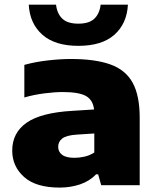

<svg xmlns="http://www.w3.org/2000/svg" viewBox="-20 -818 696 848"><path d="M243.5 10.5Q139 10.5 86.5 -36.2Q34 -83 34 -153Q34 -231.5 97.5 -276Q161 -320.5 300 -328.5L395.5 -334.5Q390.5 -377 359.2 -394.2Q328 -411.5 257 -411.5Q221.5 -411.5 175 -405.5Q128.5 -399.5 87.5 -387.5V-531.5Q136.5 -545 192 -551.2Q247.5 -557.5 293 -557.5Q400 -557.5 467.2 -533.5Q534.5 -509.5 565.8 -452.8Q597 -396 597 -298V0H427L413.5 -48H404.5Q375 -17.5 333 -3.5Q291 10.5 243.5 10.5ZM237 -169.5Q237 -147.5 254.5 -134.2Q272 -121 309 -121Q330.5 -121 353.5 -126.2Q376.5 -131.5 396.5 -144.5V-228.5L319.5 -223.5Q273.5 -220.5 255.2 -206.5Q237 -192.5 237 -169.5ZM326 -615.5Q222.5 -615.5 167 -664.8Q111.5 -714 107 -797.5H227.5Q232 -758 255 -735.8Q278 -713.5 326 -713.5Q374 -713.5 397 -735.8Q420 -758 424.5 -797.5H545Q540.5 -713.5 485.2 -664.5Q430 -615.5 326 -615.5Z"/></svg>

Font: Encode Sans Exp XBd
Style: Regular
Weight: 800
Width: 7
Designer: Multiple Designers
Foundry: Impallari Type
Version: Version 3.002; ttfautohint (v1.8.3) -l 8 -r 50 -G 200 -x 14 